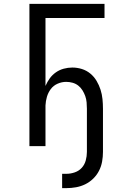

<svg xmlns="http://www.w3.org/2000/svg" viewBox="-20 -755 640 992"><path d="M301 217V143H323Q345 143 366.5 135.5Q388 128 402.5 112Q417 96 423 74Q429 52 429 30V-193Q429 -209 427.5 -226Q426 -243 420.5 -258.5Q415 -274 406 -288.5Q397 -303 384 -313Q371 -323 355 -327.5Q339 -332 322 -332Q299 -332 277.5 -322.5Q256 -313 242.5 -295Q229 -277 222.5 -255Q216 -233 215 -210V0H132V-735H520V-662H215V-311Q224 -332 237 -350Q250 -368 268.5 -381Q287 -394 309 -400Q331 -406 354 -406Q379 -406 403 -398.5Q427 -391 446.5 -375Q466 -359 479 -337Q492 -315 499.5 -291.5Q507 -268 509.5 -243Q512 -218 512 -193V30Q512 55 507.5 80Q503 105 491.5 127.5Q480 150 461.5 168Q443 186 420.5 197Q398 208 373 212.5Q348 217 323 217Z"/></svg>

Font: R Plex Mono
Style: Regular
Weight: 400
Monospace: yes
Designer: Belleve Invis
Foundry: Belleve Invis
Version: Version 31.8.0